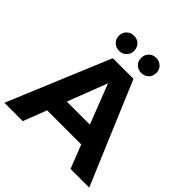

<svg xmlns="http://www.w3.org/2000/svg" viewBox="-256 -1071 1242 1242"><g transform="rotate(45 365.0 -450.0)"><path d="M269 -700H458L753 0H582L519 -161H207L145 0H-23ZM468 -291 362 -563 257 -291ZM397 -831Q397 -861 416.5 -880.5Q436 -900 466 -900Q496 -900 516 -880.5Q536 -861 536 -831Q536 -801 516 -781.5Q496 -762 466 -762Q436 -762 416.5 -781.5Q397 -801 397 -831ZM194 -831Q194 -861 214 -880.5Q234 -900 264 -900Q294 -900 313.5 -880.5Q333 -861 333 -831Q333 -801 313.5 -781.5Q294 -762 264 -762Q234 -762 214 -781.5Q194 -801 194 -831Z"/></g></svg>

Font: Chess Sans
Style: Bold
Weight: 700
Designer: Wolf Bōese
Foundry: Wolf Bōese
Version: Version 7.223